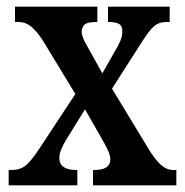

<svg xmlns="http://www.w3.org/2000/svg" viewBox="-20 -556 555 576"><path d="M6 0V-46H13Q40 -46 56.5 -59Q73 -72 98 -110L206 -274L107 -437Q88 -465 72 -477.5Q56 -490 36 -490H25V-536H272V-490H270Q240 -490 232.5 -481Q225 -472 225 -461Q225 -445 243 -415L287 -336L324 -401Q335 -419 341 -433.5Q347 -448 347 -462Q347 -480 335.5 -485Q324 -490 307 -490H304V-536H489V-490H481Q465 -490 454 -485Q443 -480 431.5 -466.5Q420 -453 403 -426L316 -290L432 -99Q452 -69 467.5 -57.5Q483 -46 499 -46H509V0H259V-46H263Q311 -46 311 -78Q311 -87 307 -97.5Q303 -108 291 -130L235 -228L178 -136Q168 -119 163 -106Q158 -93 158 -82Q158 -46 209 -46H212V0Z"/></svg>

Font: Noto Serif ExtraCondensed SemiBold
Style: Regular
Weight: 600
Width: 2
Designer: Monotype Design Team
Foundry: Monotype Imaging Inc.
Version: Version 2.015; ttfautohint (v1.8.4.7-5d5b)